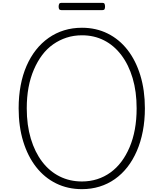

<svg xmlns="http://www.w3.org/2000/svg" viewBox="-20 -1310 1148 1349"><path d="M556 19Q456 19 374 -21.5Q292 -62 233.5 -137Q175 -212 143 -316.5Q111 -421 111 -549Q111 -634 125 -709Q139 -784 166.5 -847Q194 -910 233 -959.5Q272 -1009 322 -1044Q372 -1079 430.5 -1097Q489 -1115 556 -1115Q655 -1115 736.5 -1074.5Q818 -1034 876 -959.5Q934 -885 966 -780.5Q998 -676 998 -549Q998 -464 983.5 -388.5Q969 -313 941.5 -249.5Q914 -186 875.5 -136.5Q837 -87 787.5 -52Q738 -17 679.5 1Q621 19 556 19ZM556 -35Q612 -35 662.5 -51Q713 -67 756 -98Q799 -129 832.5 -173.5Q866 -218 890.5 -275.5Q915 -333 927.5 -401.5Q940 -470 940 -549Q940 -666 912 -760.5Q884 -855 832.5 -923Q781 -991 711 -1026.5Q641 -1062 556 -1062Q498 -1062 447.5 -1045.5Q397 -1029 353.5 -998.5Q310 -968 276.5 -923.5Q243 -879 218 -821Q193 -763 180.5 -695.5Q168 -628 168 -549Q168 -431 196.5 -336Q225 -241 276.5 -173.5Q328 -106 399 -70.5Q470 -35 556 -35ZM411 -1239Q400 -1239 396 -1245.5Q392 -1252 392 -1263Q392 -1276 396 -1283Q400 -1290 411 -1290H700Q711 -1290 714.5 -1283Q718 -1276 718 -1263Q718 -1252 714.5 -1245.5Q711 -1239 700 -1239Z"/></svg>

Font: Playwrite FR Moderne ExtraLight
Style: Regular
Weight: 250
Version: Version 1.002